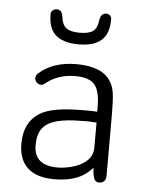

<svg xmlns="http://www.w3.org/2000/svg" viewBox="-46 -608 503 657"><g transform="rotate(5 205.5 -280.0)"><path d="M291 -233Q278 -234 269.5 -234Q261 -234 255.5 -234Q250 -234 243 -234Q188 -234 151.5 -227.5Q115 -221 93 -207Q42 -174 42 -102Q42 -47 73 -18.5Q104 10 165 10Q209 10 241 -2.5Q273 -15 295 -41Q297 -10 302.5 -1Q308 8 318 8Q329 8 335.5 1.5Q342 -5 342 -17V-226Q342 -277 338.5 -301Q335 -325 325 -340Q310 -365 280 -377Q250 -389 206 -389Q167 -389 135 -378.5Q103 -368 78 -346Q70 -339 70 -329Q70 -321 76.5 -314.5Q83 -308 91 -308Q98 -308 105 -314Q124 -330 150 -339Q176 -348 205 -348Q253 -348 272 -326.5Q291 -305 291 -250ZM292 -196V-111Q292 -82 272.5 -64.5Q253 -47 225 -39Q197 -31 172 -31Q91 -31 91 -101Q91 -138 106.5 -158.5Q122 -179 155 -188Q188 -197 241 -197Q264 -198 271.5 -197Q279 -196 292 -196ZM271 -547Q268 -519 254 -508Q240 -497 207 -497Q176 -497 161.5 -508Q147 -519 144 -546Q142 -559 137 -564.5Q132 -570 123 -570Q115 -570 109 -565Q103 -560 103 -551Q103 -518 114.5 -497.5Q126 -477 149.5 -467Q173 -457 207 -457Q242 -457 265 -467Q288 -477 299.5 -497.5Q311 -518 311 -551Q311 -560 306 -565Q301 -570 293 -570Q275 -570 271 -547Z"/></g></svg>

Font: Beiruti Light
Style: Regular
Weight: 300
Designer: Arlette Boutros
Foundry: Boutros
Version: Version 1.41